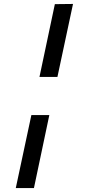

<svg xmlns="http://www.w3.org/2000/svg" viewBox="-20 -731 437 973"><path d="M180 -341 258 -710 350 -711 271 -341ZM60 222 139 -148H230L152 222Z"/></svg>

Font: Ysabeau Infant
Style: Bold Italic
Weight: 700
Italic angle: -12°
Designer: Christian Thalmann (Catharsis Fonts)
Version: Version 2.001;gftools[0.9.30]; featfreeze: ss01,ss02,lnum